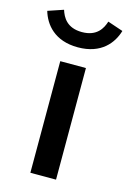

<svg xmlns="http://www.w3.org/2000/svg" viewBox="-155 -775 561 831"><g transform="rotate(15 125.5 -359.5)"><path d="M-43.3 -695.8C-26.7 -639.2 20 -577.5 125 -577.5C230 -577.5 276.7 -639.2 293.3 -695.8L224.2 -719.2C214.2 -687.5 192.5 -645.8 125 -645.8C57.5 -645.8 35.8 -687.5 25.8 -719.2ZM67.5 0H182.5V-500H67.5Z"/></g></svg>

Font: Boon SemiBold
Style: Regular
Weight: 600
Designer: Sungsit Sawaiwan
Foundry: FontUni
Version: Version 2.0